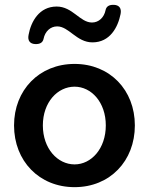

<svg xmlns="http://www.w3.org/2000/svg" viewBox="-20 -763 615 793"><path d="M288 10C434 10 537 -98 537 -245C537 -391 434 -499 288 -499C142 -499 38 -391 38 -245C38 -98 142 10 288 10ZM288 -84C218 -84 157 -149 157 -245C157 -341 218 -405 288 -405C357 -405 417 -341 417 -245C417 -149 357 -84 288 -84ZM125 -581C146 -580 157 -588 160 -603C166 -633 188 -654 216 -654C265 -654 296 -588 362 -588C434 -588 467 -650 478 -705C483 -730 471 -742 451 -743C430 -744 419 -736 416 -721C410 -691 388 -670 360 -670C310 -670 280 -736 214 -736C142 -736 108 -674 98 -619C93 -594 105 -582 125 -581Z"/></svg>

Font: SN Pro SemiBold
Style: Regular
Weight: 600
Designer: Tobias Whetton
Foundry: Supernotes
Version: Version 1.003;Glyphs 3.3 (3324)